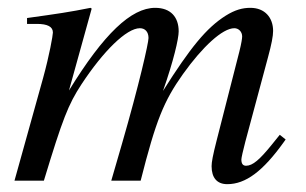

<svg xmlns="http://www.w3.org/2000/svg" viewBox="-20 -461 781 490"><path d="M709 -105 694 -117 673 -91C643 -54 625 -38 608 -38C600 -38 596 -43 596 -54C596 -58 600 -76 606 -99L664 -315C673 -348 677 -369 677 -382C677 -416 656 -441 619 -441C599 -441 580 -436 556 -421C507 -390 466 -340 396 -229C423 -306 436 -362 436 -381C436 -417 416 -441 376 -441C315 -441 245 -375 156 -230L214 -439L211 -441C156 -430 128 -426 49 -415V-400H74C101 -400 115 -393 115 -378C115 -371 106 -320 90 -262L17 0H92C140 -158 154 -194 188 -246C244 -331 303 -389 337 -389C350 -389 359 -380 359 -364C359 -351 335 -245 291 -93L264 0H339C378 -154 398 -203 447 -272C497 -342 548 -389 578 -389C589 -389 598 -380 598 -368C598 -363 596 -350 591 -330L533 -103C523 -64 520 -47 520 -37C520 -7 534 9 560 9C607 9 651 -24 704 -98Z"/></svg>

Font: STIXGeneral
Style: Italic
Weight: 400
Italic angle: -16.33°
Designer: MicroPress Inc., with final additions and corrections provided by Coen Hoffman, Elsevier (retired)
Version: Version 1.1.0